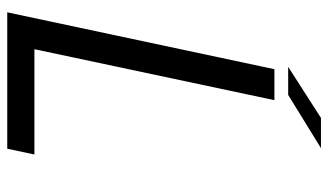

<svg xmlns="http://www.w3.org/2000/svg" viewBox="-208 -698 906 530"><g transform="rotate(90 245.0 -433.0)"><path d="M14 0 171 -737.5H256.5L105.5 -26.5L77 -75H406.5L390.5 0ZM164.5 -775.5 305.5 -866H389L242 -775.5Z"/></g></svg>

Font: Epilogue
Style: Italic
Weight: 400
Italic angle: -12°
Designer: Tyler Finck
Foundry: Etcetera Type Co
Version: Version 2.112